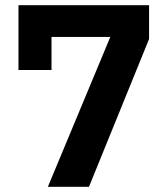

<svg xmlns="http://www.w3.org/2000/svg" viewBox="-20 -718 640 738"><path d="M322 0 553 -568V-698H51V-449H178V-576H404L164 0Z"/></svg>

Font: IBM Plex Mono
Style: Bold
Weight: 700
Monospace: yes
Designer: Mike Abbink, Paul van der Laan, Pieter van Rosmalen
Foundry: Bold Monday
Version: Version 2.004